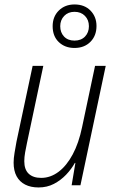

<svg xmlns="http://www.w3.org/2000/svg" viewBox="-20 -823 511 853"><path d="M151.4 9.8Q116.7 9.8 91.8 -2.9Q66.9 -15.6 53.7 -40Q40.5 -64.5 40.5 -100.6Q40.5 -119.6 44.7 -144.5Q48.8 -169.4 53.2 -193.4L125 -530.3H172.4L100.1 -189Q95.2 -166.5 91.6 -145.8Q87.9 -125 87.9 -106.9Q87.9 -69.8 107.4 -51.3Q127 -32.7 163.1 -32.7Q204.1 -32.7 240 -59.6Q275.9 -86.4 303 -137Q330.1 -187.5 344.7 -258.3L402.3 -530.3H449.7L337.4 0H298.3L314.9 -99.1H312.5Q297.4 -71.8 273.7 -46.9Q250 -22 219.5 -6.1Q189 9.8 151.4 9.8ZM311 -609.9Q268.6 -609.9 241.2 -636Q213.9 -662.1 213.9 -706.5Q213.9 -749 241.2 -776.1Q268.6 -803.2 311 -803.2Q355.5 -803.2 382.1 -775.9Q408.7 -748.5 408.7 -707.5Q408.7 -664.1 381.6 -637Q354.5 -609.9 311 -609.9ZM311 -642.6Q340.3 -642.6 357.7 -660.6Q375 -678.7 375 -706.5Q375 -734.4 357.4 -752.4Q339.8 -770.5 311 -770.5Q282.7 -770.5 265.1 -752.2Q247.6 -733.9 247.6 -706.5Q247.6 -678.7 264.6 -660.6Q281.7 -642.6 311 -642.6Z"/></svg>

Font: Open Sans SemiCondensed Light
Style: Italic
Weight: 300
Width: 4
Italic angle: -12°
Designer: Monotype Design Team
Foundry: Monotype Imaging Inc.
Version: Version 3.000